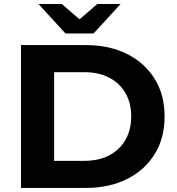

<svg xmlns="http://www.w3.org/2000/svg" viewBox="-20 -921 866 941"><path d="M82.9 0V-700H400.8Q515.4 -700 602.3 -656.6Q689.2 -613.2 737.9 -534.9Q786.7 -456.6 786.7 -350Q786.7 -243.8 737.9 -165.3Q689.2 -86.8 602.3 -43.4Q515.4 0 400.8 0ZM245.3 -132.7H393.2Q463.1 -132.7 514.5 -159.3Q565.9 -185.8 594.4 -234.8Q623 -283.7 623 -350Q623 -417.3 594.4 -465.7Q565.9 -514.2 514.5 -540.7Q463.1 -567.3 393.2 -567.3H245.3ZM301 -757 168.8 -901.3H282.8L421.2 -782.2H318.5L456.9 -901.3H570.9L438.7 -757Z"/></svg>

Font: Montserrat Alternates Thin
Style: Regular
Weight: 100
Designer: Julieta Ulanovsky
Foundry: Julieta Ulanovsky
Version: Version 9.000